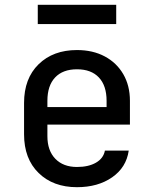

<svg xmlns="http://www.w3.org/2000/svg" viewBox="-20 -768 640 798"><path d="M300 10Q201 10 140.5 -49Q80 -108 80 -210V-340Q80 -442 140.5 -501Q201 -560 300 -560Q366 -560 415.5 -533.5Q465 -507 492.5 -459.5Q520 -412 520 -349V-250H177V-202Q177 -142 210 -108Q243 -74 300 -74Q348 -74 379 -92Q410 -110 416 -142H515Q505 -72 446 -31Q387 10 300 10ZM177 -349V-323H423V-349Q423 -412 391 -446Q359 -480 300 -480Q241 -480 209 -446Q177 -412 177 -349ZM137 -668V-748H463V-668Z"/></svg>

Font: JetBrains Mono NL Medium
Style: Regular
Weight: 500
Monospace: yes
Designer: Philipp Nurullin, Konstantin Bulenkov
Foundry: JetBrains
Version: Version 2.305; ttfautohint (v1.8.4.7-5d5b)